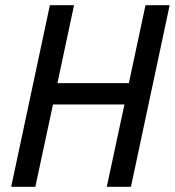

<svg xmlns="http://www.w3.org/2000/svg" viewBox="-20 -719 673 739"><path d="M391 0 459 -317H184L116 0H23L172 -699H265L201 -399H476L540 -699H633L484 0Z"/></svg>

Font: Fragment Mono SC
Style: Italic
Weight: 400
Italic angle: -12°
Monospace: yes
Designer: Wei Huang based on Nimbus Sans by URW Studio, based on Helvetica by Max Miedinger.
Foundry: Wei Huang
Version: Version 1.012; ttfautohint (v1.8.4.7-5d5b)